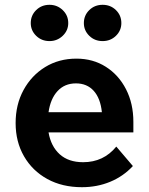

<svg xmlns="http://www.w3.org/2000/svg" viewBox="-20 -763 622 799"><path d="M464 -153 533 -72Q493 -29 438.5 -6.5Q384 16 321 16Q239 16 177 -18Q115 -52 80 -112.5Q45 -173 45 -251Q45 -328 78 -388.5Q111 -449 168 -484Q225 -519 298 -519Q367 -519 420.5 -485Q474 -451 504.5 -391.5Q535 -332 535 -256V-212H182Q192 -154 228.5 -121Q265 -88 326 -88Q411 -88 464 -153ZM296 -416Q249 -416 219.5 -384Q190 -352 182 -296H404Q398 -354 370 -385Q342 -416 296 -416ZM407 -592Q374 -592 351.5 -614Q329 -636 329 -667Q329 -699 351.5 -721Q374 -743 407 -743Q440 -743 462.5 -721Q485 -699 485 -667Q485 -636 462.5 -614Q440 -592 407 -592ZM186 -592Q153 -592 130.5 -614Q108 -636 108 -667Q108 -699 130.5 -721Q153 -743 186 -743Q218 -743 241 -721Q264 -699 264 -667Q264 -636 241 -614Q218 -592 186 -592Z"/></svg>

Font: Wix Madefor Text
Style: Bold
Weight: 700
Designer: Dalton Maag Ltd
Foundry: Dalton Maag Ltd
Version: Version 3.100